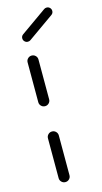

<svg xmlns="http://www.w3.org/2000/svg" viewBox="-110 -724 405 760"><g transform="rotate(-15 92.0 -343.5)"><path d="M59.3 0Q50 0 43.5 -6.5Q37 -13 37 -22.2V-185.2Q37 -194.4 43.5 -200.9Q50 -207.4 59.3 -207.4Q68.5 -207.4 75 -200.9Q81.5 -194.4 81.5 -185.2V-22.2Q81.5 -13 75 -6.5Q68.5 0 59.3 0ZM59.3 -311.1Q50 -311.1 43.5 -317.6Q37 -324.1 37 -333.3V-496.3Q37 -505.6 43.5 -512Q50 -518.5 59.3 -518.5Q68.5 -518.5 75 -512Q81.5 -505.6 81.5 -496.3V-333.3Q81.5 -324.1 75 -317.6Q68.5 -311.1 59.3 -311.1ZM59.6 -575.2Q51.9 -575.2 46.5 -580.6Q41.1 -585.9 41.1 -593.7Q41.1 -603 48.9 -608.5L154.8 -683.3Q159.3 -686.7 165.6 -686.7Q173.3 -686.7 178.7 -681.3Q184.1 -675.9 184.1 -668.1Q184.1 -658.9 176.3 -653.3L70.4 -578.5Q65.9 -575.2 59.6 -575.2Z"/></g></svg>

Font: 26F Galaxy Hebrew
Style: Regular
Weight: 400
Designer: C₂₉H₂₅N₃O₅
Version: Version 1.000